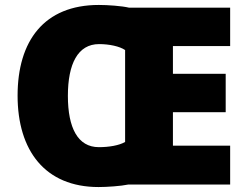

<svg xmlns="http://www.w3.org/2000/svg" viewBox="-20 -838 997 775"><path d="M379 -818C158 -818 51 -673 51 -452C51 -230 162 -83 378 -83C412 -83 469 -87 497 -93H909V-250H678V-385H891V-540H678V-652H909V-807H501C472 -814 415 -818 379 -818ZM380 -660C421 -660 463 -651 485 -636V-265C461 -251 420 -244 379 -244C294 -244 254 -322 254 -451C254 -580 294 -660 380 -660Z"/></svg>

Font: Noto Sans Telugu UI Black
Style: Regular
Weight: 900
Designer: Jelle Bosma - Monotype Design Team
Foundry: Monotype Imaging Inc.
Version: Version 2.005